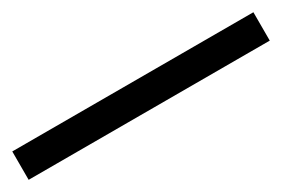

<svg xmlns="http://www.w3.org/2000/svg" viewBox="-4 -95 630 429"><g transform="rotate(-30 311.0 119.5)"><path d="M0 156.2V83H622.1V156.2Z"/></g></svg>

Font: Kanchenjunga
Style: Regular
Weight: 400
Designer: Becca Hirsbrunner Spalinger
Foundry: SIL International
Version: Version 2.001